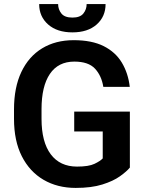

<svg xmlns="http://www.w3.org/2000/svg" viewBox="-20 -920 722 950"><path d="M622.6 -367.7V-90.8Q606.4 -71.3 573.2 -47.6Q540 -23.9 486.3 -7.1Q432.6 9.8 354.5 9.8Q264.2 9.8 195.3 -30.5Q126.5 -70.8 87.9 -147Q49.3 -223.1 49.3 -332V-378.9Q49.3 -487.3 85.7 -564Q122.1 -640.6 188.5 -680.9Q254.9 -721.2 344.7 -721.2Q434.6 -721.2 493.2 -691.7Q551.8 -662.1 583 -609.9Q614.3 -557.6 622.1 -490.2H491.2Q482.4 -545.4 450 -580.3Q417.5 -615.2 347.7 -615.2Q268.1 -615.2 226.8 -554.2Q185.5 -493.2 185.5 -379.9V-332Q185.5 -217.3 231.2 -156.5Q276.9 -95.7 361.3 -95.7Q418.9 -95.7 447.5 -109.4Q476.1 -123 488.3 -136.2V-269.5H347.2V-367.7ZM408.7 -899.9H502.4Q502.4 -837.9 458.3 -798.8Q414.1 -759.8 338.4 -759.8Q262.7 -759.8 218.3 -798.8Q173.8 -837.9 173.8 -899.9H267.6Q267.6 -873.5 283.7 -853.3Q299.8 -833 338.4 -833Q376.5 -833 392.6 -853.3Q408.7 -873.5 408.7 -899.9Z"/></svg>

Font: Vazirmatn RD UI SemiBold
Style: Regular
Weight: 600
Designer: Saber Rastikerdar
Foundry: Saber Rastikerdar
Version: Version 33.003